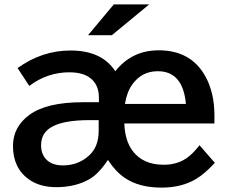

<svg xmlns="http://www.w3.org/2000/svg" viewBox="-20 -811 1040 874"><path d="M498 -791H659.2L489.3 -650.9H380.9ZM430.2 -345.7V-366.7Q430.2 -418 400.4 -447.3Q366.2 -481.9 295.9 -481.9Q195.8 -481.9 113.3 -419.9L60.1 -501Q170.4 -581.1 301.3 -581.1Q443.4 -581.1 504.9 -486.8Q580.1 -582 702.6 -582Q847.7 -582 913.6 -465.8Q956.1 -391.1 956.1 -285.2V-249H545.9Q548.8 -171.4 583 -125Q630.4 -61 725.6 -61Q792 -61 838.9 -98.1Q861.3 -115.7 888.2 -149.9L958 -69.8Q912.1 -20 873 3.4Q807.6 43 714.8 43Q611.8 43 546.4 -2.4Q505.9 -30.3 471.2 -83Q428.7 -19 387.2 4.4Q323.7 41 236.3 41Q161.6 41 111.8 5.9Q39.1 -45.9 39.1 -146.5Q39.1 -233.4 113.8 -288.1Q191.9 -345.7 357.9 -345.7ZM826.2 -337.9Q813 -486.8 698.2 -486.8Q625 -486.8 582 -426.3Q557.1 -391.1 548.8 -337.9ZM429.2 -264.2H388.2Q274.4 -264.2 220.2 -235.8Q167 -208.5 167 -150.4Q167 -111.3 188.5 -87.4Q214.8 -58.1 266.6 -58.1Q335.4 -58.1 384.3 -102.1Q429.2 -142.1 429.2 -214.8Z"/></svg>

Font: BIZ UDPGothic
Style: Bold
Weight: 700
Designer: TypeBank Co., Ltd.
Foundry: Morisawa Inc.
Version: Version 1.051